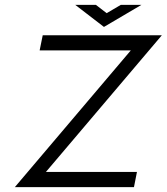

<svg xmlns="http://www.w3.org/2000/svg" viewBox="-20 -770 686 790"><path d="M518.1 -562.5H143.1L155.8 -625H646L168.9 -62.5H543.5L531.2 0H41ZM418.9 -715.8 477.1 -750H562L407.7 -659.2L289.6 -750H374.5Z"/></svg>

Font: Juliett
Style: Italic
Weight: 400
Italic angle: -11.25°
Designer: GGBotNet
Foundry: GGBotNet
Version: 0.60